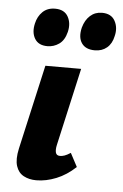

<svg xmlns="http://www.w3.org/2000/svg" viewBox="-49 -677 464 722"><g transform="rotate(5 182.5 -316.5)"><path d="M115 8Q88 8 67.5 -3Q47 -14 39 -39Q31 -64 40 -105L112 -424H247L181 -131Q177 -113 180 -102Q183 -91 196 -91Q204 -91 213 -94Q222 -97 236 -106L263 -55Q229 -23 190.5 -7.5Q152 8 115 8ZM113 -498Q79 -498 65 -521.5Q51 -545 59 -579Q65 -606 83 -623.5Q101 -641 130 -641Q165 -641 179 -616Q193 -591 185 -558Q177 -526 157 -512Q137 -498 113 -498ZM292 -498Q257 -498 242 -520Q227 -542 236 -579Q244 -608 262.5 -624.5Q281 -641 307 -641Q342 -641 356 -615.5Q370 -590 362 -558Q356 -529 337.5 -513.5Q319 -498 292 -498Z"/></g></svg>

Font: Ysabeau ExtraBold
Style: Italic
Weight: 800
Italic angle: -12°
Designer: Christian Thalmann (Catharsis Fonts)
Version: Version 2.002